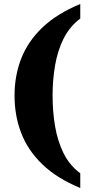

<svg xmlns="http://www.w3.org/2000/svg" viewBox="-20 -799 453 964"><path d="M383 145Q265 96 192.5 26Q120 -44 86.5 -131Q53 -218 53 -319Q53 -419 86.5 -505Q120 -591 192.5 -660.5Q265 -730 383 -779V-706Q329 -665 299 -604.5Q269 -544 256.5 -470.5Q244 -397 244 -319Q244 -239 256.5 -165Q269 -91 299 -30Q329 31 383 71Z"/></svg>

Font: Noto Serif Myanmar SemiCondensed Black
Style: Regular
Weight: 900
Width: 4
Designer: Ben Mitchell and the Monotype Design Team
Foundry: Monotype Imaging Inc.
Version: Version 2.106; ttfautohint (v1.8.4.7-5d5b)